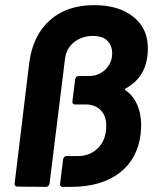

<svg xmlns="http://www.w3.org/2000/svg" viewBox="-20 -728 596 748"><path d="M347 -708Q442 -708 499 -663Q556 -618 556 -540Q556 -430 469 -383Q465 -380 468 -377Q497 -358 513.5 -322Q530 -286 530 -239Q530 -230 528 -206Q516 -108 445 -54Q374 0 256 0H224Q219 0 216 -3.5Q213 -7 214 -12L226 -108Q227 -113 230.5 -116.5Q234 -120 239 -120H284Q331 -120 362.5 -152Q394 -184 394 -238Q394 -277 372 -299Q350 -321 315 -321H272Q267 -321 264 -324.5Q261 -328 262 -333L273 -420Q274 -425 277.5 -428.5Q281 -432 286 -432H327Q365 -432 391 -457.5Q417 -483 417 -520Q417 -550 398.5 -569Q380 -588 342 -588Q300 -588 269 -564Q238 -540 233 -497L173 -12Q172 -7 168.5 -3.5Q165 0 160 0L47 -1Q42 -1 39 -4.5Q36 -8 37 -13L94 -484Q108 -590 174 -649Q240 -708 347 -708Z"/></svg>

Font: Barlow
Style: Bold Italic
Weight: 700
Italic angle: -7°
Designer: Jeremy Tribby
Foundry: Tribby Type
Version: Version 1.422